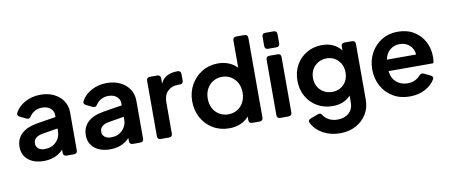

<svg xmlns="http://www.w3.org/2000/svg" viewBox="-80 -1096 3881 1655"><g transform="rotate(-10 1861.0 -268.5)"><path d="M226 12Q141 12 90 -30Q39 -72 39 -144Q39 -212 85 -257Q131 -302 227 -318L389 -344V-362Q389 -397 361.5 -420.5Q334 -444 289 -444Q254 -444 226 -429Q198 -414 181 -388Q165 -362 141 -374L87 -400Q58 -414 73 -441Q102 -493 161.5 -524.5Q221 -556 294 -556Q361 -556 411.5 -531Q462 -506 491 -462.5Q520 -419 520 -362V-30Q520 0 490 0H426Q396 0 396 -30V-57Q332 12 226 12ZM175 -149Q175 -121 196 -104.5Q217 -88 250 -88Q312 -88 350.5 -126.5Q389 -165 389 -222V-244L252 -221Q175 -207 175 -149Z M806 12Q721 12 670 -30Q619 -72 619 -144Q619 -212 665 -257Q711 -302 807 -318L969 -344V-362Q969 -397 941.5 -420.5Q914 -444 869 -444Q834 -444 806 -429Q778 -414 761 -388Q745 -362 721 -374L667 -400Q638 -414 653 -441Q682 -493 741.5 -524.5Q801 -556 874 -556Q941 -556 991.5 -531Q1042 -506 1071 -462.5Q1100 -419 1100 -362V-30Q1100 0 1070 0H1006Q976 0 976 -30V-57Q912 12 806 12ZM755 -149Q755 -121 776 -104.5Q797 -88 830 -88Q892 -88 930.5 -126.5Q969 -165 969 -222V-244L832 -221Q755 -207 755 -149Z M1251 0Q1221 0 1221 -30V-514Q1221 -544 1251 -544H1314Q1344 -544 1344 -514V-468Q1365 -513 1403 -531.5Q1441 -550 1491 -550H1493Q1523 -550 1523 -520V-464Q1523 -434 1493 -434H1476Q1421 -434 1386.5 -399.5Q1352 -365 1352 -303V-30Q1352 0 1322 0Z M1848 12Q1769 12 1706.5 -25.5Q1644 -63 1608.5 -127.5Q1573 -192 1573 -272Q1573 -352 1609 -416Q1645 -480 1707 -518Q1769 -556 1847 -556Q1899 -556 1941.5 -538.5Q1984 -521 2014 -489V-727Q2014 -757 2044 -757H2115Q2145 -757 2145 -727V-30Q2145 0 2115 0H2051Q2021 0 2021 -30V-61Q1992 -25 1946.5 -6.5Q1901 12 1848 12ZM1862 -108Q1906 -108 1940.5 -129Q1975 -150 1994.5 -187Q2014 -224 2014 -272Q2014 -319 1994.5 -356Q1975 -393 1940.5 -414.5Q1906 -436 1862 -436Q1818 -436 1783 -414.5Q1748 -393 1728.5 -356Q1709 -319 1709 -272Q1709 -224 1728.5 -187Q1748 -150 1783 -129Q1818 -108 1862 -108Z M2297 -605Q2267 -605 2267 -635V-715Q2267 -745 2297 -745H2368Q2398 -745 2398 -715V-635Q2398 -605 2368 -605ZM2297 0Q2267 0 2267 -30V-514Q2267 -544 2297 -544H2368Q2398 -544 2398 -514V-30Q2398 0 2368 0Z M2783 220Q2700 220 2635 184.5Q2570 149 2539 89Q2524 62 2555 50L2621 25Q2645 15 2659 41Q2677 68 2708.5 84Q2740 100 2783 100Q2842 100 2880 66.5Q2918 33 2918 -27V-86Q2860 -22 2761 -22Q2684 -22 2624.5 -57Q2565 -92 2531 -152.5Q2497 -213 2497 -290Q2497 -366 2530.5 -426Q2564 -486 2623.5 -521Q2683 -556 2758 -556Q2864 -556 2925 -480V-514Q2925 -544 2955 -544H3019Q3049 -544 3049 -514V-27Q3049 45 3014.5 100.5Q2980 156 2920 188Q2860 220 2783 220ZM2777 -143Q2839 -143 2878.5 -184Q2918 -225 2918 -289Q2918 -352 2878 -394Q2838 -436 2777 -436Q2735 -436 2702.5 -416.5Q2670 -397 2651.5 -364Q2633 -331 2633 -289Q2633 -247 2651.5 -214Q2670 -181 2702.5 -162Q2735 -143 2777 -143Z M3429 12Q3345 12 3282 -26Q3219 -64 3184 -128.5Q3149 -193 3149 -273Q3149 -354 3184.5 -418Q3220 -482 3281 -519Q3342 -556 3419 -556Q3503 -556 3562 -519.5Q3621 -483 3652.5 -423Q3684 -363 3684 -290Q3684 -275 3682.5 -260.5Q3681 -246 3677 -235H3285Q3291 -174 3331 -138.5Q3371 -103 3430 -103Q3466 -103 3493.5 -116Q3521 -129 3540 -151Q3549 -161 3558.5 -164Q3568 -167 3581 -161L3635 -135Q3663 -121 3651 -100Q3622 -50 3563.5 -19Q3505 12 3429 12ZM3419 -448Q3370 -448 3334.5 -418.5Q3299 -389 3288 -335H3544Q3540 -385 3505.5 -416.5Q3471 -448 3419 -448Z"/></g></svg>

Font: Pitagon Sans Text
Style: Bold
Weight: 700
Designer: Travis Tran
Foundry: Pitagon
Version: Version 1.001; ttfautohint (v1.8.4.7-5d5b);gftools[0.9.26]